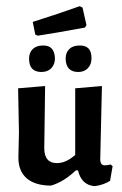

<svg xmlns="http://www.w3.org/2000/svg" viewBox="-20 -613 404 638"><path d="M267.3 -529.9 262.6 -521.5Q161.7 -502.8 105.6 -494.4L97.2 -498.1L88.8 -540.2Q177.6 -568.2 244.9 -592.5L254.2 -587.9ZM121.5 -461.7Q160.7 -463.6 162.6 -419.6Q162.6 -399.1 150.5 -386.4Q138.3 -373.8 117.8 -373.8Q76.6 -373.8 76.6 -417.8Q76.6 -438.3 88.8 -450Q100.9 -461.7 121.5 -461.7ZM243 -461.7Q284.1 -463.6 284.1 -419.6Q284.1 -399.1 272 -386.4Q259.8 -373.8 240.2 -373.8Q199.1 -373.8 198.1 -417.8Q198.1 -438.3 210.3 -450Q222.4 -461.7 243 -461.7ZM328 -63.6Q336.4 -63.6 347.7 -66.4L354.2 -60.7L345.8 -12.1Q323.4 1.9 294.4 5.6Q250.5 1.9 239.3 -46.7H231.8Q191.6 -8.4 149.5 3.7Q97.2 3.7 69.2 -20.1Q41.1 -43.9 41.1 -89.7L43 -172L40.2 -319.6L129.9 -327.1L127.1 -120.6Q127.1 -71 169.2 -71Q199.1 -71 229.9 -98.1V-319.6L318.7 -327.1L313.1 -84.1Q313.1 -63.6 328 -63.6Z"/></svg>

Font: Gurajada
Style: Regular
Weight: 400
Designer: Purushoth Kumar Guthula
Foundry: SiliconAndhra, USA.
Version: Version 1.0.3; ttfautohint (v1.2.42-39fb)